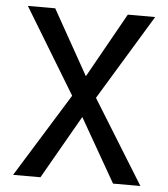

<svg xmlns="http://www.w3.org/2000/svg" viewBox="-51 -739 688 785"><g transform="rotate(5 293.0 -346.5)"><path d="M441.9 0H554.2L341.8 -343.3L554.2 -693.4H441.9L293 -427.7L144 -693.4H31.7L244.1 -343.3L31.7 0H144L293 -260.3Z"/></g></svg>

Font: CaskaydiaCove Nerd Font
Style: Regular
Weight: 400
Designer: Aaron Bell
Foundry: Saja Typeworks
Version: Version 2111.1;Nerd Fonts 2.3.3